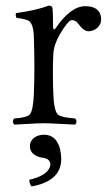

<svg xmlns="http://www.w3.org/2000/svg" viewBox="-20 -441 397 687"><path d="M137.2 41Q181.6 41 194.8 92.3Q198.7 108.9 199.2 127Q199.2 197.8 116.7 220.7Q105 224.1 92.8 226.1Q85 217.3 85 202.1Q144 189 157.7 158.7Q159.7 153.3 160.2 148.9Q160.2 127.4 134.3 123.5Q131.3 123 128.9 123Q88.4 113.8 86.9 84Q86.9 54.7 117.7 43.9Q127.4 41 137.2 41ZM101.1 -312Q99.1 -356.4 82.5 -366.7Q69.8 -373.5 39.1 -377Q34.7 -385.3 37.1 -394Q108.9 -403.8 154.8 -420.9Q164.6 -419.9 167 -415Q169.9 -404.8 169.9 -348.1Q169.9 -335 174.3 -335.4Q176.8 -337.4 178.2 -338.9Q231.9 -418 284.2 -418.9Q335.9 -418.9 341.3 -379.9Q341.8 -376 341.8 -373Q341.8 -345.2 314.9 -333Q305.7 -329.1 296.9 -329.1Q279.3 -329.1 259.8 -356.4Q257.8 -359.4 256.8 -359.9Q249.5 -368.7 236.8 -369.1Q223.6 -368.2 193.8 -317.9Q172.9 -281.2 170.9 -249Q167.5 -186 170.9 -103Q173.3 -43.5 187.5 -30.8Q200.2 -20.5 249 -17.1Q258.3 -5.9 249 4.9Q231 4.4 197.8 2.4Q157.2 0 136.2 0Q115.2 0 79.1 2.4Q48.3 4.4 30.8 4.9Q21.5 -6.3 30.8 -17.1Q76.2 -20 86.9 -31.7Q98.6 -46.9 101.1 -103Q105 -202.1 101.1 -308.1Q101.1 -310.5 101.1 -312Z"/></svg>

Font: Linux Libertine Display O
Style: Regular
Weight: 400
Designer: Philipp H. Poll
Foundry: Philipp H. Poll
Version: Version 5.0.9